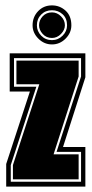

<svg xmlns="http://www.w3.org/2000/svg" viewBox="-20 -693 340 713"><path d="M3 0V-84L91 -353H16V-495H297V-406L214 -147H297V0ZM20 -18H281V-129H190L281 -409V-477H32V-371H115L20 -80ZM28 -27V-80L126 -380H41V-468H272V-409L179 -120H272V-27ZM173 -528Q144 -528 122.5 -549.5Q101 -571 101 -599Q101 -630 121.5 -651.5Q142 -673 173 -673Q202 -673 223.5 -653.5Q245 -634 245 -599Q245 -571 223.5 -549.5Q202 -528 173 -528ZM173 -544Q196 -544 212.5 -560.5Q229 -577 229 -599Q229 -625 212.5 -640Q196 -655 173 -655Q149 -655 133 -639Q117 -623 117 -599Q117 -577 133 -560.5Q149 -544 173 -544ZM173 -552Q152 -552 138.5 -567Q125 -582 125 -599Q125 -618 138.5 -632.5Q152 -647 173 -647Q192 -647 206.5 -632.5Q221 -618 221 -599Q221 -582 206.5 -567Q192 -552 173 -552Z"/></svg>

Font: Alumni Sans Collegiate One SC
Style: Regular
Weight: 400
Designer: Robert E. Leuschke
Foundry: Robert E. Leuschke
Version: Version 1.100